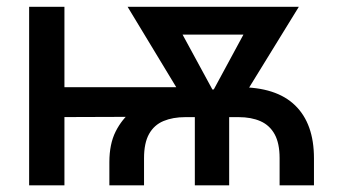

<svg xmlns="http://www.w3.org/2000/svg" viewBox="-20 -556 1010 576"><path d="M308.1 0V-69.3Q308.1 -124 326.9 -161.4Q345.7 -198.7 375.5 -222.4Q405.3 -246.1 439 -259Q472.7 -272 503.2 -276.9Q533.7 -281.7 553.2 -281.7L695.8 -294.4Q808.6 -294.9 865.2 -240Q921.9 -185.1 921.9 -81.1V0H818.8V-81.5Q818.8 -126 804 -153.1Q789.1 -180.2 761.5 -192.4Q733.9 -204.6 695.8 -204.6H536.1Q498.5 -204.6 470.5 -192.9Q442.4 -181.2 427.2 -154.1Q412.1 -127 412.1 -81.5V0ZM67.4 0V-535.6H173.3V0ZM124 -204.6V-294.4H550.8V-206.1ZM564.5 0V-269.5H667.5V0ZM560.1 -209.5 362.8 -535.6H482.4L645 -236.3L633.3 -209.5ZM604.5 -209.5 595.2 -239.3 755.4 -535.6H876.5L675.8 -209.5ZM445.3 -452.1V-535.6H810.1V-452.1Z"/></svg>

Font: Inter 20pt Medium
Style: Regular
Weight: 500
Version: Version 4.001;git-66647c0bb